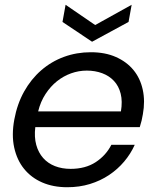

<svg xmlns="http://www.w3.org/2000/svg" viewBox="-20 -776 660 805"><path d="M344 -480Q310 -480 278 -468.5Q246 -457 219 -435.5Q192 -414 171 -382Q150 -350 140 -309H487Q494 -351 486 -383Q478 -415 458 -436.5Q438 -458 408.5 -469Q379 -480 344 -480ZM545 -169Q528 -131 500.5 -98.5Q473 -66 437 -42Q401 -18 357 -4.5Q313 9 262 9Q203 9 157 -11Q111 -31 81 -68Q51 -105 39.5 -157.5Q28 -210 40 -275Q52 -340 81 -392Q110 -444 152.5 -481Q195 -518 248 -537.5Q301 -557 361 -557Q421 -557 466 -537Q511 -517 539.5 -482.5Q568 -448 578.5 -400Q589 -352 579 -297Q575 -271 566 -243H128Q123 -201 132 -168.5Q141 -136 161 -113.5Q181 -91 210.5 -79.5Q240 -68 276 -68Q338 -68 381 -96Q424 -124 447 -169ZM532 -756 519 -684 366 -601 242 -684 255 -756 379 -671Z"/></svg>

Font: SVN-Poppins
Style: Italic
Weight: 400
Italic angle: -10°
Designer: Ninad Kale (Devanagari), Jonny Pinhorn (Latin)
Foundry: Indian Type Foundry
Version: Version 3.002 2017; ttfautohint (v1.8.3)